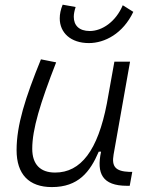

<svg xmlns="http://www.w3.org/2000/svg" viewBox="-20 -777 626 808"><path d="M198.2 10.3C309.6 10.3 358.9 -53.2 395.5 -138.7H405.3C385.7 -47.4 410.2 4.9 514.6 4.9H525.9L536.6 -53.7H523.4C466.3 -56.2 449.2 -75.7 458 -126.5L527.3 -517.6H461.4L429.7 -341.3C391.6 -144 320.3 -50.8 211.9 -50.8C149.4 -50.8 115.7 -85.4 115.7 -150.9C115.7 -232.9 148.9 -341.8 216.3 -514.6L152.3 -527.3C86.4 -365.2 49.8 -251 49.8 -145C49.8 -43.9 101.6 10.3 198.2 10.3ZM354 -595.7C420.9 -595.7 497.6 -635.7 541 -727.1L496.6 -754.9C467.3 -685.5 409.7 -646.5 357.9 -646.5C312.5 -646.5 290.5 -670.4 290.5 -706.5C290.5 -718.8 293.5 -732.4 298.3 -747.6L243.7 -757.3C235.4 -737.3 231.4 -717.8 231.4 -699.7C231.4 -639.2 277.8 -595.7 354 -595.7Z"/></svg>

Font: Cascadia Mono NF Light
Style: Italic
Weight: 300
Italic angle: -10°
Monospace: yes
Designer: Aaron Bell
Foundry: Saja Typeworks
Version: Version 2404.023